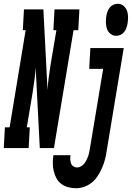

<svg xmlns="http://www.w3.org/2000/svg" viewBox="-76 -785 699 1018"><path d="M-56 0 -50 -110H-25L60 -625H45L51 -735H154L176 -308Q178 -342 182.5 -375Q187 -408 192 -441L223 -625H207L213 -735H345L339 -625H314L210 0H135L113 -427Q111 -393 106.5 -360Q102 -327 97 -294L66 -110H82L76 0ZM540 -595Q523 -595 509.5 -606Q496 -617 491 -632.5Q486 -648 485.5 -665.5Q485 -683 488 -701Q490 -712 494 -723.5Q498 -735 506 -745Q514 -755 525.5 -760Q537 -765 549 -765Q566 -765 579 -754Q592 -743 597.5 -727.5Q603 -712 603 -694.5Q603 -677 600 -659Q598 -648 594 -636.5Q590 -625 582 -615Q574 -605 562.5 -600Q551 -595 540 -595ZM327 213Q306 213 285.5 207.5Q265 202 249 190Q233 178 223.5 160.5Q214 143 209 122.5Q204 102 204 80.5Q204 59 207 38H298Q296 49 296.5 60Q297 71 300.5 81Q304 91 313 97Q322 103 333 103Q343 103 353.5 97Q364 91 371 82Q378 73 383 63Q388 53 391.5 43Q395 33 397 22Q399 11 401 1L471 -420H397L403 -530H580L489 19Q486 41 480 63Q474 85 465 105.5Q456 126 443 146.5Q430 167 412 182Q394 197 371.5 205Q349 213 327 213Z"/></svg>

Font: Iosevka Curly Slab XBdExObl
Style: Regular
Weight: 800
Width: 7
Italic angle: -9°
Monospace: yes
Designer: Belleve Invis
Foundry: Belleve Invis
Version: Version 11.1.0; ttfautohint (v1.8.3)